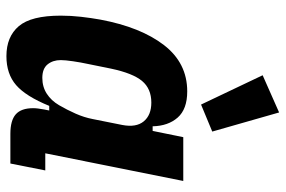

<svg xmlns="http://www.w3.org/2000/svg" viewBox="-162 -694 868 583"><g transform="rotate(90 271.5 -402.0)"><path d="M386 0Q345 0 326.5 -16.5Q308 -33 308 -69Q308 -77 309 -84Q310 -91 312 -103L315 -118H301Q272 -47 238 -17.5Q204 12 150 12Q91 12 59 -25.5Q27 -63 27 -153Q27 -184 30.5 -214.5Q34 -245 39 -273Q62 -396 116.5 -466.5Q171 -537 257 -537Q311 -537 336.5 -508Q362 -479 363 -432H377L396 -525H529L445 -106H497L476 0ZM216 -97Q243 -97 264 -110.5Q285 -124 299 -148Q313 -172 324.5 -198Q336 -224 341 -250L359 -340Q367 -382 348 -405Q329 -428 291 -428Q249 -428 225.5 -400Q202 -372 188 -306L174 -237Q169 -214 165.5 -190Q162 -166 162 -153Q162 -129 175 -113Q188 -97 216 -97ZM208 -766 321 -816 379 -613 297 -579Z"/></g></svg>

Font: IBM Plex Sans Cond
Style: Bold Italic
Weight: 700
Width: 3
Italic angle: -11°
Designer: Mike Abbink, Paul van der Laan, Pieter van Rosmalen
Foundry: Bold Monday
Version: Version 1.3